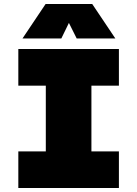

<svg xmlns="http://www.w3.org/2000/svg" viewBox="-20 -944 690 964"><path d="M72 -184H210V-514H72V-698H577V-514H439V-184H577V0H72ZM209 -924H443L559 -751H365L326 -829L288 -751H93Z"/></svg>

Font: Azeret Mono Black
Style: Regular
Weight: 900
Designer: Martin Vácha
Foundry: Displaay
Version: Version 1.000; Glyphs 3.0.3, build 3074